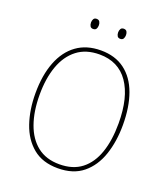

<svg xmlns="http://www.w3.org/2000/svg" viewBox="-159 -1002 984 1124"><g transform="rotate(20 332.5 -440.0)"><path d="M605 -358Q605 -255 576.5 -171.5Q548 -88 488 -39Q428 10 332 10Q237 10 177 -39.5Q117 -89 88.5 -172.5Q60 -256 60 -359Q60 -471 92 -553.5Q124 -636 185.5 -680.5Q247 -725 336 -725Q425 -725 485 -680Q545 -635 575 -552.5Q605 -470 605 -358ZM86 -359Q86 -256 113.5 -178.5Q141 -101 195.5 -58Q250 -15 333 -15Q417 -15 471 -57Q525 -99 551.5 -176Q578 -253 578 -358Q578 -521 516 -610.5Q454 -700 336 -700Q252 -700 196.5 -657Q141 -614 113.5 -537.5Q86 -461 86 -359ZM224 -859Q224 -871 229.5 -880.5Q235 -890 248 -890Q262 -890 267.5 -880.5Q273 -871 273 -859Q273 -845 267.5 -836Q262 -827 248 -827Q235 -827 229.5 -836.5Q224 -846 224 -859ZM393 -859Q393 -871 398.5 -880.5Q404 -890 417 -890Q431 -890 436.5 -881Q442 -872 442 -859Q442 -846 436.5 -836.5Q431 -827 417 -827Q404 -827 398.5 -836.5Q393 -846 393 -859Z"/></g></svg>

Font: Noto Sans Lao UI SemCond Thin
Style: Regular
Weight: 100
Width: 4
Designer: Monotype Design Team
Foundry: Monotype Imaging Inc.
Version: Version 2.000; ttfautohint (v1.8.4.7-5d5b)